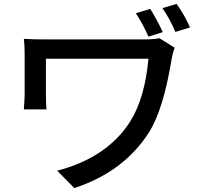

<svg xmlns="http://www.w3.org/2000/svg" viewBox="-20 -882 1040 974"><path d="M866 -640Q856 -614 851 -584Q809 -326 736 -211Q608 -10 357 72L270 -16Q523 -82 640 -265Q715 -384 733 -584H213V-398Q213 -354 216 -327H101Q105 -381 105 -398V-611Q105 -653 101 -685Q145 -682 214 -682H712Q758 -682 789 -688ZM876 -862Q912 -813 944 -743L870 -720Q844 -782 804 -841ZM742 -837Q778 -779 806 -719L733 -696Q708 -755 669 -815Z"/></svg>

Font: Noto Sans S Chinese Medium
Style: Regular
Weight: 500
Designer: Ryoko NISHIZUKA  (kana & ideographs); Paul D. Hunt (Latin, Greek & Cyrillic); Wenlong ZHANG  (bopomofo); Sandoll Communi
Foundry: Adobe Systems Incorporated
Version: Version 1.000;PS 1;hotconv 1.0.78;makeotf.lib2.5.61930